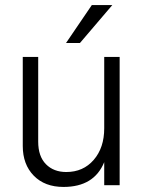

<svg xmlns="http://www.w3.org/2000/svg" viewBox="-20 -732 569 759"><path d="M296 -562H241L343 -712H424ZM453 0H392V-91Q352 7 231 7Q157 7 113.5 -37.5Q70 -82 70 -155V-507H131V-172Q131 -114 161.5 -83Q192 -52 242 -52Q309 -52 350.5 -100Q392 -148 392 -225V-507H453Z"/></svg>

Font: Hind Jalandhar Light
Style: Regular
Weight: 300
Designer: Namrata Goyal
Foundry: Indian Type Foundry
Version: Version 0.702;PS 1.0;hotconv 1.0.81;makeotf.lib2.5.63406